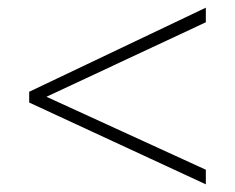

<svg xmlns="http://www.w3.org/2000/svg" viewBox="-20 -605 612 500"><path d="M516 -125V-163L101 -353L516 -547V-585L56 -366V-338Z"/></svg>

Font: Noto Sans Malayalam ExtraLight
Style: Regular
Weight: 200
Designer: Jelle Bosma - Monotype Design Team
Foundry: Monotype Imaging Inc.
Version: Version 2.104